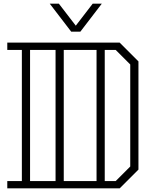

<svg xmlns="http://www.w3.org/2000/svg" viewBox="-20 -1034 830 1054"><path d="M740 -697V-103L637 0H20V-40H100V-760H20V-800H637ZM145 -40H285V-760H145ZM330 -760V-40H510V-760ZM695 -680 615 -760H555V-40H615L695 -120ZM539 -1014 421 -860H371L253 -1014H303L396 -893L489 -1014Z"/></svg>

Font: Kumar One Outline
Style: Regular
Weight: 400
Designer: Parimal Parmar
Foundry: Indian Type Foundry
Version: Version 1.000;PS 1.000;hotconv 1.0.88;makeotf.lib2.5.647800